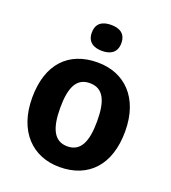

<svg xmlns="http://www.w3.org/2000/svg" viewBox="-139 -859 865 972"><g transform="rotate(20 293.5 -373.0)"><path d="M294 -756C250 -756 214 -739 214 -686C214 -634 250 -616 294 -616C337 -616 373 -634 373 -686C373 -739 337 -756 294 -756ZM544 -273C544 -454 440 -554 295 -554C138 -554 43 -454 43 -273C43 -92 147 10 292 10C448 10 544 -92 544 -273ZM194 -273C194 -384 222 -442 293 -442C365 -442 393 -384 393 -273C393 -162 365 -102 294 -102C223 -102 194 -162 194 -273Z"/></g></svg>

Font: Noto Sans Display
Style: Bold
Weight: 700
Designer: Monotype Design Team
Foundry: Monotype Imaging Inc.
Version: Version 1.900